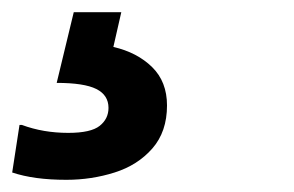

<svg xmlns="http://www.w3.org/2000/svg" viewBox="-24 -44 482 315"><path d="M12 161Q47 174 88 174Q125 174 139.5 162.5Q154 151 154 133Q154 112 134 102Q114 92 69 92L97 -24H175L162 33Q201 42 225.5 66Q250 90 250 129Q250 172 226 199.5Q202 227 164 239Q126 251 85 251Q58 251 36 248Q14 245 -4 239L8 161Z"/></svg>

Font: Kufam ExtraBold
Style: Italic
Weight: 800
Italic angle: -11°
Designer: Artur Schmal
Foundry: Original Type
Version: Version 1.301; ttfautohint (v1.8.3)